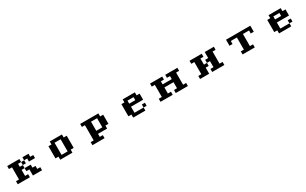

<svg xmlns="http://www.w3.org/2000/svg" viewBox="363 -2430 7274 4560"><g transform="rotate(-30 4000.0 -150.5)"><path d="M167 -26.4H250V-359.4H167V-442.4H500V-359.4H417V-276.4H500V-192.4H417V-26.4H500V57.6H167ZM500 -192.4H667V-109.4H750V-26.4H833V57.6H583V-109.4H500ZM500 -276.4V-359.4H583V-276.4ZM583 -359.4V-442.4H750V-359.4H833V-276.4H667V-359.4Z M1417 -26.4H1583V-359.4H1417ZM1250 -26.4V-359.4H1333V-442.4H1667V-359.4H1750V-26.4H1667V57.6H1333V-26.4Z M2417 -109.4H2583V-359.4H2417ZM2167 57.6H2250V-359.4H2167V-442.4H2667V-359.4H2750V-109.4H2667V-26.4H2417V57.6H2500V140.6H2167Z M3417 -276.4H3583V-359.4H3417ZM3250 -26.4V-359.4H3333V-442.4H3667V-359.4H3750V-192.4H3417V-26.4H3667V57.6H3333V-26.4ZM3667 -26.4V-109.4H3750V-26.4Z M4083 -26.4H4167V-359.4H4083V-442.4H4417V-359.4H4333V-276.4H4583V-359.4H4500V-442.4H4833V-359.4H4750V-26.4H4833V57.6H4500V-26.4H4583V-192.4H4333V-26.4H4417V57.6H4083Z M5167 -26.4H5250V-359.4H5167V-442.4H5500V-359.4H5417V-192.4H5500V-109.4H5417V57.6H5167ZM5500 -192.4V-276.4H5583V-442.4H5833V-359.4H5750V-26.4H5833V57.6H5500V-26.4H5583V-192.4Z M6167 -276.4V-442.4H6833V-276.4H6750V-359.4H6583V-26.4H6667V57.6H6333V-26.4H6417V-359.4H6250V-276.4Z M7417 -276.4H7583V-359.4H7417ZM7250 -26.4V-359.4H7333V-442.4H7667V-359.4H7750V-192.4H7417V-26.4H7667V57.6H7333V-26.4ZM7667 -26.4V-109.4H7750V-26.4Z"/></g></svg>

Font: KH Dot Dougenzaka 12
Style: Regular
Weight: 400
Designer: Original version for X68000 by Keitarou Hiraki (http://hp.vector.co.jp/authors/VA000874/) / TrueType conversion by Homem
Version: Version 1.00.20150527